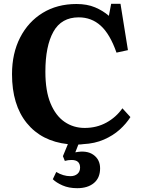

<svg xmlns="http://www.w3.org/2000/svg" viewBox="-20 -745 744 1007"><path d="M385 242Q341 242 308 227.5Q275 213 257 195L275 157Q312 179 349 179Q372 179 386 167Q400 155 400 134Q400 94 355 94Q337 94 320 99L310 74L336 11Q198 -4 120.5 -99.5Q43 -195 43 -356Q43 -465 85.5 -548Q128 -631 204 -677.5Q280 -724 381 -724Q437 -724 478.5 -706.5Q520 -689 551 -662L563 -725H612L651 -482L591 -469Q557 -566 508.5 -610Q460 -654 393 -654Q302 -654 260 -578.5Q218 -503 218 -369Q218 -268 245 -203Q272 -138 318.5 -106Q365 -74 424 -74Q487 -74 538 -102Q589 -130 622 -177L664 -131Q642 -96 607.5 -65Q573 -34 525 -13Q477 8 416 11Q404 13 391 13L375 54Q435 42 470 67Q505 92 505 138Q505 188 472.5 215Q440 242 385 242Z"/></svg>

Font: Literata 36pt
Style: Bold
Weight: 700
Designer: Latin by Veronika Burian and Jose Scaglione. Greek by Irene Vlachou. Cyrillic by Vera Evstafieva.
Foundry: TypeTogether
Version: Version 3.002